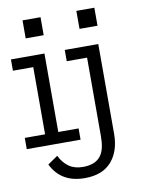

<svg xmlns="http://www.w3.org/2000/svg" viewBox="-91 -701 728 959"><g transform="rotate(-10 273.0 -222.0)"><path d="M182.1 -545.9H90.8V-637.2H182.1ZM272.9 0H0V-57.1H103V-397.9H0V-455.1H169.9V-57.1H272.9ZM455.1 -545.9H363.8V-637.2H455.1ZM261.2 192.9Q141.1 192.9 92.8 94.2L144 59.1Q162.1 96.2 190.7 116.2Q219.2 136.2 261.2 136.2Q293.9 136.2 316.4 126.7Q338.9 117.2 352.1 99.6Q365.2 82 370.6 57.1Q376 32.2 376 0V-397.9H272.9V-455.1H442.9V0Q442.9 87.9 397 140.4Q351.1 192.9 261.2 192.9Z"/></g></svg>

Font: Anonymous Pro
Style: Regular
Weight: 400
Monospace: yes
Designer: Mark Simonson
Version: Version 1.002